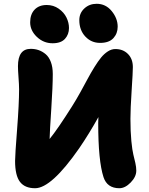

<svg xmlns="http://www.w3.org/2000/svg" viewBox="-20 -973 782 1007"><path d="M504.9 -748Q458.5 -748 427.2 -781.7Q396 -815.4 396 -867.2Q396 -904.3 422.4 -928.7Q448.7 -953.1 486.8 -953.1Q534.7 -953.1 565.9 -914.8Q597.2 -876.5 597.2 -833Q597.2 -797.4 574.5 -772.7Q551.8 -748 504.9 -748ZM255.9 -746.1Q208.5 -746.1 173.3 -779.5Q138.2 -813 138.2 -856Q138.2 -897.9 161.4 -922.4Q184.6 -946.8 225.1 -946.8Q260.3 -946.8 287.8 -927.5Q315.4 -908.2 328.6 -881.1Q341.8 -854 341.8 -826.2Q341.8 -792.5 320.8 -769.3Q299.8 -746.1 255.9 -746.1ZM164.1 14.2Q109.9 14.2 84.5 -19.5Q59.1 -53.2 59.1 -128.9Q59.1 -158.7 69.6 -293.9Q80.1 -429.2 80.1 -504.9Q80.1 -528.3 77.1 -567.1Q74.2 -606 74.2 -626Q74.2 -716.8 141.1 -716.8Q163.6 -716.8 183.1 -710Q202.6 -703.1 219.7 -688.7Q236.8 -674.3 246.8 -647.7Q256.8 -621.1 256.8 -585Q256.8 -521 249 -402.8Q241.2 -284.7 240.2 -244.1Q281.2 -293.9 358.9 -417Q378.9 -448.7 401.9 -490Q424.8 -531.2 440.4 -560.8Q456.1 -590.3 475.3 -621.3Q494.6 -652.3 510.5 -671.6Q526.4 -690.9 545.7 -703.4Q564.9 -715.8 585 -715.8Q625.5 -715.8 651.1 -689.9Q676.8 -664.1 676.8 -621.1Q676.8 -595.2 670.4 -497.8Q664.1 -400.4 664.1 -350.1Q664.1 -283.2 668.9 -233.6Q673.8 -184.1 679.4 -162.1Q685.1 -140.1 689.9 -118.2Q694.8 -96.2 694.8 -78.1Q694.8 -45.9 665.5 -15.9Q636.2 14.2 606 14.2Q542 14.2 522.9 -43.9Q495.1 -128.9 495.1 -328.1Q495.1 -349.1 496.1 -358.9Q447.8 -272 395 -194.8Q249.5 14.2 164.1 14.2Z"/></svg>

Font: Shantell Sans Normal
Style: Regular
Weight: 800
Designer: Stephen Nixon, Anya Danilova, Shantell Martin
Foundry: Arrow Type
Version: Version 1.006;[559af2be0]